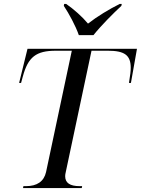

<svg xmlns="http://www.w3.org/2000/svg" viewBox="-20 -964 722 984"><path d="M384 -784H459C499 -834 560 -895 602 -934L604 -944H594C541 -918 477 -879 431 -843C401 -879 358 -917 319 -944H309L307 -934C333 -895 367 -833 384 -784ZM98 0H399L401 -10H388C338 -10 314 -27 314 -61C314 -67 315 -74 317 -82L449 -704H533C617 -704 650 -682 650 -617C650 -601 648 -581 641 -539H651L682 -714H121L78 -539H88L97 -572C124 -672 165 -704 266 -704H348L216 -82C205 -34 170 -10 113 -10H100Z"/></svg>

Font: Noto Serif Display
Style: Italic
Weight: 400
Italic angle: -12°
Designer: Monotype Design Team
Foundry: Monotype Imaging Inc.
Version: Version 2.009